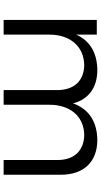

<svg xmlns="http://www.w3.org/2000/svg" viewBox="237 -806 569 1084"><g transform="rotate(90 522.0 -264.5)"><path d="M771 -529C671 -528 597 -484 564 -392C542 -479 475 -529 376 -529C282 -528 212 -490 176 -410V-526H93V0H176V-259C176 -373 240 -452 346 -455C435 -455 489 -399 489 -304V0H572V-259C572 -373 635 -452 740 -455C830 -455 884 -399 884 -304V0H967V-324C967 -452 894 -529 771 -529Z"/></g></svg>

Font: Juman Normal
Style: Regular
Weight: 300
Designer: Bandar Raffah (Arabic) Julieta Ulanovsky (Latin)
Foundry: Caramella
Version: Version 5.022;PS 005.022;hotconv 1.0.88;makeotf.lib2.5.64775